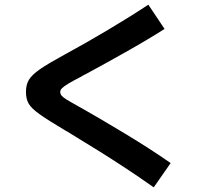

<svg xmlns="http://www.w3.org/2000/svg" viewBox="-20 -756 904 821"><path d="M279.3 -186.2Q274.2 -189.9 270.7 -191.8Q267.3 -193.8 261.2 -196.8Q182.6 -243.7 148.8 -267.9Q115 -292 103 -312.1Q91 -332.1 91 -362.7Q91 -394.3 104 -415.4Q116.9 -436.4 150.8 -460Q184.7 -483.6 260.4 -524.9Q262 -525.9 262.7 -526.2Q263.5 -526.5 263.5 -526.5Q345.4 -571 439.5 -626.9Q533.7 -682.7 614.3 -736L683.6 -632.3Q615.3 -588.4 512 -530.3Q408.8 -472.3 344.3 -437.8Q341.4 -436.4 338.5 -435Q335.6 -433.6 332.7 -431.7L329.8 -429.7Q291.3 -409.9 272.3 -398.4Q253.3 -386.9 245.5 -379.1Q237.6 -371.4 237.6 -363.3Q237.6 -354.6 242.7 -347.8Q247.8 -341.1 263.7 -331Q279.7 -321 317.8 -299.8Q319.7 -298.8 321.4 -297.9Q323.2 -296.9 324.7 -295.9Q325.7 -295.5 326.7 -295Q327.6 -294.5 328.6 -293.9Q402.3 -252.2 513.1 -185.5Q623.8 -118.8 709.7 -58.7L637.3 45.1Q571.6 -1.2 514.2 -38.9Q456.8 -76.6 405.3 -108.7Q353.8 -140.9 279.3 -186.2Z"/></svg>

Font: Pretendard GOV Variable
Style: Regular
Weight: 400
Designer: Base glyphs from Inter by Rasmus Andersson; Hangul glyphs from Noto Sans CJK(Source Han Sans) by Jang Soo-young and Kang
Foundry: Kil Hyung-jin
Version: Version 1.307;Glyphs 3.2 (3192)